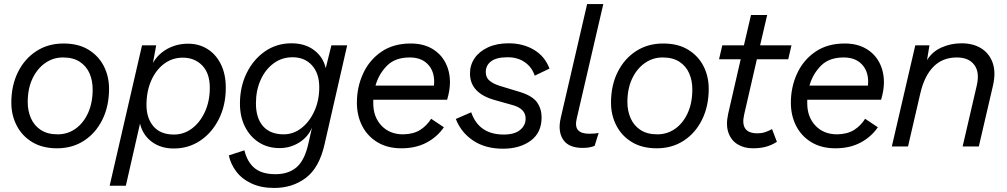

<svg xmlns="http://www.w3.org/2000/svg" viewBox="-20 -724 4977 949"><path d="M262 9Q190 9 139.5 -21.5Q89 -52 62.5 -103.5Q36 -155 36 -216Q36 -302 69 -368Q102 -434 160 -471.5Q218 -509 294 -509Q367 -509 417 -478.5Q467 -448 493 -397.5Q519 -347 519 -285Q519 -200 486.5 -133.5Q454 -67 396 -29Q338 9 262 9ZM265 -60Q314 -60 353 -87.5Q392 -115 415 -165Q438 -215 438 -282Q438 -326 422.5 -361.5Q407 -397 374.5 -418.5Q342 -440 291 -440Q243 -440 203.5 -412.5Q164 -385 140.5 -335.5Q117 -286 117 -219Q117 -176 133 -139.5Q149 -103 182 -81.5Q215 -60 265 -60Z M522 194 682 -500H752L736 -413Q762 -458 808 -483Q854 -508 910 -508Q963 -508 1005 -482Q1047 -456 1071.5 -407Q1096 -358 1096 -290Q1096 -204 1062 -136Q1028 -68 970 -29Q912 10 839 10Q775 10 730.5 -23Q686 -56 672 -113L602 194ZM840 -59Q889 -59 929 -89Q969 -119 993 -171.5Q1017 -224 1017 -290Q1017 -362 979.5 -400.5Q942 -439 883 -439Q832 -439 791.5 -409Q751 -379 727.5 -326Q704 -273 704 -205Q704 -140 738.5 -99.5Q773 -59 840 -59Z M1335 205Q1271 205 1223.5 183Q1176 161 1148 124Q1120 87 1111 44L1188 19Q1202 77 1238.5 107Q1275 137 1342 137Q1405 137 1445 103.5Q1485 70 1504 -13L1522 -93Q1502 -46 1458 -19Q1414 8 1362 8Q1304 8 1260 -20Q1216 -48 1191 -97.5Q1166 -147 1166 -212Q1166 -295 1199 -362.5Q1232 -430 1289.5 -470Q1347 -510 1421 -510Q1487 -510 1532 -476.5Q1577 -443 1590 -387L1618 -500H1696L1584 -10Q1558 105 1492 155Q1426 205 1335 205ZM1382 -60Q1430 -60 1470 -91Q1510 -122 1534 -175Q1558 -228 1558 -293Q1558 -361 1522 -401Q1486 -441 1426 -441Q1373 -441 1332 -410.5Q1291 -380 1268 -328.5Q1245 -277 1245 -213Q1245 -140 1280.5 -100Q1316 -60 1382 -60Z M1964 9Q1895 9 1845.5 -21Q1796 -51 1770 -102Q1744 -153 1744 -216Q1744 -294 1775 -361Q1806 -428 1865.5 -468.5Q1925 -509 2010 -509Q2071 -509 2114.5 -484Q2158 -459 2181 -415.5Q2204 -372 2204 -317Q2204 -278 2190 -231H1825Q1825 -222 1825 -213Q1825 -146 1865.5 -103Q1906 -60 1973 -60Q2024 -61 2057 -82Q2090 -103 2111 -137L2174 -95Q2141 -47 2088 -19Q2035 9 1964 9ZM2005 -440Q1933 -440 1892.5 -399Q1852 -358 1836 -301H2125Q2126 -311 2126 -320Q2126 -374 2094 -407Q2062 -440 2005 -440Z M2466 11Q2379 11 2319 -29Q2259 -69 2233 -136L2309 -169Q2347 -59 2470 -59Q2523 -59 2550.5 -81.5Q2578 -104 2578 -138Q2578 -186 2516 -204L2427 -229Q2303 -263 2303 -361Q2303 -403 2326 -436.5Q2349 -470 2392 -490Q2435 -510 2494 -510Q2565 -510 2619 -478Q2673 -446 2696 -385L2623 -350Q2609 -392 2574 -416.5Q2539 -441 2489 -441Q2434 -441 2407.5 -421Q2381 -401 2381 -368Q2381 -340 2400.5 -324.5Q2420 -309 2449 -300L2551 -269Q2612 -250 2634.5 -218Q2657 -186 2657 -144Q2657 -68 2603 -28.5Q2549 11 2466 11Z M2859 7Q2790 7 2763 -34.5Q2736 -76 2752 -143L2882 -704H2962L2831 -140Q2821 -99 2837 -81Q2853 -63 2892 -63Q2922 -63 2939 -67L2919 -3Q2903 3 2890 5Q2877 7 2859 7Z M3226 9Q3154 9 3103.5 -21.5Q3053 -52 3026.5 -103.5Q3000 -155 3000 -216Q3000 -302 3033 -368Q3066 -434 3124 -471.5Q3182 -509 3258 -509Q3331 -509 3381 -478.5Q3431 -448 3457 -397.5Q3483 -347 3483 -285Q3483 -200 3450.5 -133.5Q3418 -67 3360 -29Q3302 9 3226 9ZM3229 -60Q3278 -60 3317 -87.5Q3356 -115 3379 -165Q3402 -215 3402 -282Q3402 -326 3386.5 -361.5Q3371 -397 3338.5 -418.5Q3306 -440 3255 -440Q3207 -440 3167.5 -412.5Q3128 -385 3104.5 -335.5Q3081 -286 3081 -219Q3081 -176 3097 -139.5Q3113 -103 3146 -81.5Q3179 -60 3229 -60Z M3701 9Q3658 9 3626 -10.5Q3594 -30 3580.5 -68Q3567 -106 3579 -161L3641 -431H3534L3550 -500H3657L3692 -650H3772L3737 -500H3892L3876 -431H3721L3658 -157Q3637 -65 3724 -65Q3744 -65 3761 -70.5Q3778 -76 3796 -86L3820 -23Q3795 -7 3767 1Q3739 9 3701 9Z M4109 9Q4040 9 3990.5 -21Q3941 -51 3915 -102Q3889 -153 3889 -216Q3889 -294 3920 -361Q3951 -428 4010.5 -468.5Q4070 -509 4155 -509Q4216 -509 4259.5 -484Q4303 -459 4326 -415.5Q4349 -372 4349 -317Q4349 -278 4335 -231H3970Q3970 -222 3970 -213Q3970 -146 4010.5 -103Q4051 -60 4118 -60Q4169 -61 4202 -82Q4235 -103 4256 -137L4319 -95Q4286 -47 4233 -19Q4180 9 4109 9ZM4150 -440Q4078 -440 4037.5 -399Q3997 -358 3981 -301H4270Q4271 -311 4271 -320Q4271 -374 4239 -407Q4207 -440 4150 -440Z M4388 0 4504 -500H4574L4562 -427Q4588 -469 4634 -489.5Q4680 -510 4732 -510Q4790 -510 4830 -485Q4870 -460 4886.5 -413.5Q4903 -367 4888 -301L4818 0H4738L4808 -302Q4823 -367 4795.5 -403.5Q4768 -440 4709 -440Q4639 -440 4594 -394.5Q4549 -349 4529 -263L4468 0Z"/></svg>

Font: Prodigy Sans
Style: Italic
Weight: 400
Italic angle: -13°
Designer: Wei Huang
Foundry: Wei Huang
Version: Version 1.003; ttfautohint (v1.8.3)